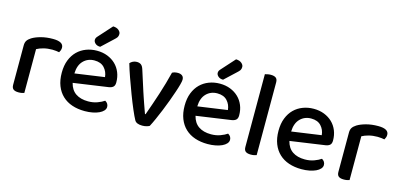

<svg xmlns="http://www.w3.org/2000/svg" viewBox="-65 -1119 3232 1547"><g transform="rotate(15 1551.5 -345.5)"><path d="M173 -2Q166 1 153.5 3.5Q141 6 126 6Q97 6 83 -5Q69 -16 69 -42V-370Q69 -395 79 -410.5Q89 -426 111 -440Q140 -458 185 -470Q230 -482 284 -482Q372 -482 372 -432Q372 -420 368 -409.5Q364 -399 359 -391Q349 -393 334 -395Q319 -397 302 -397Q262 -397 229 -388.5Q196 -380 173 -367Z M528 -181Q542 -124 582.5 -96.5Q623 -69 686 -69Q728 -69 763 -82Q798 -95 819 -110Q847 -94 847 -65Q847 -48 834 -33.5Q821 -19 798.5 -8.5Q776 2 745.5 8Q715 14 680 14Q622 14 574.5 -2Q527 -18 493 -50Q459 -82 440.5 -129Q422 -176 422 -238Q422 -298 440 -343.5Q458 -389 489 -419.5Q520 -450 562 -466Q604 -482 652 -482Q700 -482 739.5 -466.5Q779 -451 807.5 -423.5Q836 -396 851.5 -358Q867 -320 867 -275Q867 -250 855 -238.5Q843 -227 820 -223ZM652 -401Q597 -401 560.5 -364Q524 -327 522 -258L768 -293Q764 -338 735 -369.5Q706 -401 652 -401ZM726 -705Q756 -704 773 -689.5Q790 -675 790 -658Q790 -641 783 -630.5Q776 -620 759 -605L667 -519Q641 -519 626 -532.5Q611 -546 611 -562Q611 -572 615.5 -580Q620 -588 628 -596Z M1327 -478Q1349 -478 1363 -467.5Q1377 -457 1377 -434Q1377 -422 1369.5 -393.5Q1362 -365 1349 -327Q1336 -289 1320 -245Q1304 -201 1286 -157.5Q1268 -114 1250.5 -74.5Q1233 -35 1218 -7Q1210 -2 1194 2.5Q1178 7 1158 7Q1109 7 1094 -20Q1080 -45 1057 -98.5Q1034 -152 1010 -215.5Q986 -279 963.5 -342.5Q941 -406 928 -452Q937 -463 952 -470.5Q967 -478 984 -478Q1007 -478 1020.5 -467.5Q1034 -457 1042 -431L1097 -259Q1103 -240 1111 -217Q1119 -194 1127 -170.5Q1135 -147 1143 -125.5Q1151 -104 1156 -89H1161Q1195 -183 1226 -278.5Q1257 -374 1280 -467Q1299 -478 1327 -478Z M1553 -181Q1567 -124 1607.5 -96.5Q1648 -69 1711 -69Q1753 -69 1788 -82Q1823 -95 1844 -110Q1872 -94 1872 -65Q1872 -48 1859 -33.5Q1846 -19 1823.5 -8.5Q1801 2 1770.5 8Q1740 14 1705 14Q1647 14 1599.5 -2Q1552 -18 1518 -50Q1484 -82 1465.5 -129Q1447 -176 1447 -238Q1447 -298 1465 -343.5Q1483 -389 1514 -419.5Q1545 -450 1587 -466Q1629 -482 1677 -482Q1725 -482 1764.5 -466.5Q1804 -451 1832.5 -423.5Q1861 -396 1876.5 -358Q1892 -320 1892 -275Q1892 -250 1880 -238.5Q1868 -227 1845 -223ZM1677 -401Q1622 -401 1585.5 -364Q1549 -327 1547 -258L1793 -293Q1789 -338 1760 -369.5Q1731 -401 1677 -401ZM1751 -705Q1781 -704 1798 -689.5Q1815 -675 1815 -658Q1815 -641 1808 -630.5Q1801 -620 1784 -605L1692 -519Q1666 -519 1651 -532.5Q1636 -546 1636 -562Q1636 -572 1640.5 -580Q1645 -588 1653 -596Z M2063 6Q2034 6 2020 -5Q2006 -16 2006 -42V-649Q2013 -651 2026 -654Q2039 -657 2054 -657Q2083 -657 2097 -646Q2111 -635 2111 -609V-2Q2103 1 2090.5 3.5Q2078 6 2063 6Z M2336 -181Q2350 -124 2390.5 -96.5Q2431 -69 2494 -69Q2536 -69 2571 -82Q2606 -95 2627 -110Q2655 -94 2655 -65Q2655 -48 2642 -33.5Q2629 -19 2606.5 -8.5Q2584 2 2553.5 8Q2523 14 2488 14Q2430 14 2382.5 -2Q2335 -18 2301 -50Q2267 -82 2248.5 -129Q2230 -176 2230 -238Q2230 -298 2248 -343.5Q2266 -389 2297 -419.5Q2328 -450 2370 -466Q2412 -482 2460 -482Q2508 -482 2547.5 -466.5Q2587 -451 2615.5 -423.5Q2644 -396 2659.5 -358Q2675 -320 2675 -275Q2675 -250 2663 -238.5Q2651 -227 2628 -223ZM2460 -401Q2405 -401 2368.5 -364Q2332 -327 2330 -258L2576 -293Q2572 -338 2543 -369.5Q2514 -401 2460 -401Z M2886 -2Q2879 1 2866.5 3.5Q2854 6 2839 6Q2810 6 2796 -5Q2782 -16 2782 -42V-370Q2782 -395 2792 -410.5Q2802 -426 2824 -440Q2853 -458 2898 -470Q2943 -482 2997 -482Q3085 -482 3085 -432Q3085 -420 3081 -409.5Q3077 -399 3072 -391Q3062 -393 3047 -395Q3032 -397 3015 -397Q2975 -397 2942 -388.5Q2909 -380 2886 -367Z"/></g></svg>

Font: Baloo Da 2 Medium
Style: Regular
Weight: 500
Designer: Noopur Datye, Sulekha Rajkumar and Ek Type
Foundry: Ek Type
Version: Version 1.640;hotconv 1.0.111;makeotfexe 2.5.65597; ttfautoh